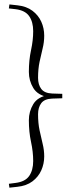

<svg xmlns="http://www.w3.org/2000/svg" viewBox="-20 -738 326 888"><path d="M268 -304V-283.5L221 -282Q185.5 -280.5 170.8 -260.8Q156 -241 156 -209.5Q156 -168.5 163 -135.5Q170 -102.5 177.2 -73.2Q184.5 -44 184.5 -14.5Q184.5 19.5 171 49.8Q157.5 80 130 100.8Q102.5 121.5 60 126L23.5 130L21 112L52 108Q96.5 102.5 115 75.8Q133.5 49 133.5 7Q133.5 -35.5 123.5 -81.8Q113.5 -128 113.5 -182Q113.5 -222.5 134 -256.5Q154.5 -290.5 205.5 -299V-288Q154.5 -297 134 -331Q113.5 -365 113.5 -405.5Q113.5 -459.5 123.5 -505.8Q133.5 -552 133.5 -594Q133.5 -636.5 115 -663.2Q96.5 -690 52 -695.5L21 -699L23.5 -717.5L60 -713.5Q102.5 -709 130 -688.2Q157.5 -667.5 171 -637.5Q184.5 -607.5 184.5 -573Q184.5 -543 177.2 -514Q170 -485 163 -452Q156 -419 156 -378Q156 -346.5 170.8 -326.8Q185.5 -307 221 -305.5Z"/></svg>

Font: Newsreader 36pt Light
Style: Regular
Weight: 300
Designer: Hugues Gentile
Foundry: Production Type
Version: Version 1.003